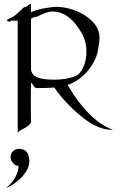

<svg xmlns="http://www.w3.org/2000/svg" viewBox="-20 -667 618 986"><path d="M127.9 138.2C123 108.9 102.1 97.2 77.1 97.2C52.7 97.2 34.2 116.2 34.2 139.2C34.2 166 59.1 184.1 70.8 184.1H75.2C75.2 218.3 56.2 262.2 10.7 299.3C86.9 265.1 122.1 209 127 184.1C128.9 177.2 130.9 168.9 130.9 161.1C130.9 151.9 128.9 145 127.9 138.2ZM139.2 -602.1C139.2 -641.1 140.1 -647 136.2 -647C130.9 -647 124 -639.2 119.1 -634.8C112.8 -630.9 103 -629.9 103 -629.9C103 -629.9 82 -608.9 62 -591.8C42 -575.2 15.1 -566.9 15.1 -563C15.1 -559.1 26.9 -555.2 29.8 -555.2C33.2 -555.2 34.2 -561 34.2 -561H70.8V15.1C82 -3.9 139.2 -15.1 139.2 -44.9C139.2 -68.8 138.2 -58.1 138.2 -167C138.2 -204.1 139.2 -234.9 139.2 -242.2C147.9 -237.8 155.8 -214.8 167 -214.8C195.8 -214.8 225.1 -214.8 258.8 -217.8C298.8 -158.2 352.1 -107.9 380.9 -83C437 -36.1 486.8 0 562 0C483.9 -25.9 401.9 -103 327.1 -231C403.8 -254.9 469.2 -334 482.9 -407.2C487.8 -436 491.2 -457 491.2 -474.1C491.2 -567.9 363.8 -631.8 270 -631.8C238.8 -631.8 152.8 -617.2 139.2 -602.1ZM139.2 -311V-569.8C147.9 -581.1 160.2 -576.2 180.2 -585.9C190.9 -592.8 223.1 -607.9 250 -607.9C301.8 -607.9 347.2 -576.2 380.9 -525.9C401.9 -496.1 423.8 -460.9 423.8 -402.8C423.8 -332 394 -291 375 -279.8C342.8 -264.2 299.8 -257.8 261.2 -257.8C182.1 -257.8 144 -271 139.2 -311Z"/></svg>

Font: Pierce
Style: Roman
Weight: 500
Version: Version 0.2.0